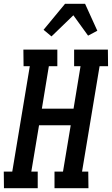

<svg xmlns="http://www.w3.org/2000/svg" viewBox="-42 -998 593 1018"><path d="M-21 0 -22 -88H23L116 -647H83L82 -735H262V-647H217L180 -422H348L385 -647H351V-735H530L531 -647H486L393 -88H426L427 0H247V-88H292L333 -334H165L124 -88H158V0ZM231 -805 189 -840 303 -978H409L474 -835L425 -809L347 -917Z"/></svg>

Font: Iosevka Curly Slab Semibold
Style: Italic
Weight: 600
Italic angle: -9°
Monospace: yes
Designer: Belleve Invis
Foundry: Belleve Invis
Version: Version 22.1.2; ttfautohint (v1.8.4)